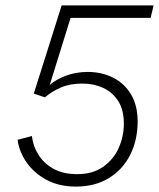

<svg xmlns="http://www.w3.org/2000/svg" viewBox="-20 -680 589 710"><path d="M261 10Q199 10 153 -14.5Q107 -39 79 -78.5Q51 -118 45 -163L98 -177Q102 -140 122 -108Q142 -76 177.5 -56Q213 -36 266 -36Q322 -36 360.5 -62.5Q399 -89 418.5 -132Q438 -175 438 -223Q438 -274 417 -306.5Q396 -339 361.5 -355Q327 -371 285 -371Q239 -371 205.5 -356.5Q172 -342 146 -320L105 -334L208 -660H548L537 -614H241L164 -366Q188 -387 225 -400.5Q262 -414 304 -414Q356 -414 398 -393Q440 -372 464.5 -331Q489 -290 489 -231Q489 -163 462 -108.5Q435 -54 383.5 -22Q332 10 261 10Z"/></svg>

Font: Work Sans Light
Style: Italic
Weight: 300
Italic angle: -13°
Designer: Wei Huang
Foundry: Wei Huang
Version: Version 2.010; ttfautohint (v1.8.3)